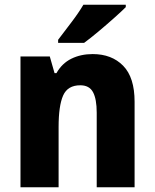

<svg xmlns="http://www.w3.org/2000/svg" viewBox="-20 -786 650 806"><path d="M369 -559Q449 -559 497 -510Q545 -461 545 -359V0H386V-313Q386 -370 370.5 -399Q355 -428 317 -428Q264 -428 245 -385Q226 -342 226 -253V0H66V-549H189L209 -479H217Q240 -520 279.5 -539.5Q319 -559 369 -559ZM508 -756Q490 -738 458.5 -710Q427 -682 393 -653.5Q359 -625 333 -606H224V-619Q249 -652 279.5 -692Q310 -732 330 -766H508Z"/></svg>

Font: Noto Sans Kannada SemiCondensed ExtraBold
Style: Regular
Weight: 800
Width: 4
Designer: Jelle Bosma - Monotype Design Team
Foundry: Monotype Imaging Inc.
Version: Version 2.005; ttfautohint (v1.8.4.7-5d5b)